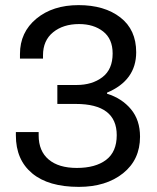

<svg xmlns="http://www.w3.org/2000/svg" viewBox="-20 -718 613 750"><path d="M288 12Q169 12 105.5 -41Q42 -94 42 -189V-202H131V-189Q131 -128 170 -95Q209 -62 280 -62Q353 -62 394.5 -93.5Q436 -125 436 -190Q436 -312 276 -312H204V-386H279Q340 -386 380 -416.5Q420 -447 420 -509Q420 -566 383 -595Q346 -624 289 -624Q227 -624 187.5 -592Q148 -560 148 -502V-489H58V-507Q58 -592 122 -645Q186 -698 287 -698Q388 -698 450 -650Q512 -602 512 -514Q512 -404 398 -356V-352Q456 -334 491.5 -291.5Q527 -249 527 -184Q527 -94 460.5 -41Q394 12 288 12Z"/></svg>

Font: Archivo
Style: Regular
Weight: 400
Designer: Hector Gatti
Foundry: Omnibus-Type
Version: Version 2.001